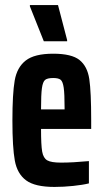

<svg xmlns="http://www.w3.org/2000/svg" viewBox="-20 -730 409 758"><path d="M340 -221H142Q142 -157 146.5 -131.5Q151 -106 166.5 -97Q182 -88 221 -88Q267 -88 331 -94V-6Q307 0 269 4Q231 8 195 8Q118 8 83 -18Q48 -44 38.5 -96Q29 -148 29 -254Q29 -360 38 -412Q47 -464 81.5 -491Q116 -518 190 -518Q263 -518 294 -493Q325 -468 332.5 -418Q340 -368 340 -255ZM142 -298H235V-304Q235 -360 231.5 -384Q228 -408 219.5 -415Q211 -422 190 -422Q167 -422 158 -414.5Q149 -407 145.5 -382Q142 -357 142 -298ZM98 -705V-710H209L245 -572V-567H153Z"/></svg>

Font: Saira ExtraCondensed
Style: Bold
Weight: 700
Width: 2
Designer: Hector Gatti with collaboration of the Omnibus-Type team
Foundry: Omnibus-Type
Version: Version 0.072; ttfautohint (v1.8)